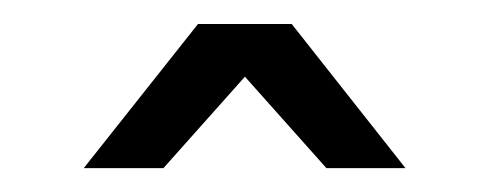

<svg xmlns="http://www.w3.org/2000/svg" viewBox="-20 -686 408 160"><path d="M145 -666H223.1L317.9 -545.9H252L184.1 -622.1L116.2 -545.9H49.8Z"/></svg>

Font: Gidolinya
Style: Regular
Weight: 400
Version: Version 1.0.3